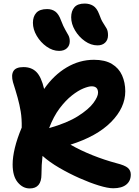

<svg xmlns="http://www.w3.org/2000/svg" viewBox="-20 -1046 779 1079"><path d="M147 13Q108 13 79.5 -21.5Q51 -56 51 -122Q51 -163 63.5 -215Q76 -267 102 -329Q103 -379 96.5 -418.5Q90 -458 79 -497.5Q68 -537 53 -584Q42 -624 55.5 -646.5Q69 -669 112 -669Q157 -669 184.5 -641.5Q212 -614 228 -546Q282 -624 354.5 -667Q427 -710 508 -710Q570 -710 609 -686.5Q648 -663 666 -622.5Q684 -582 684 -533Q684 -441 604.5 -360.5Q525 -280 376 -233Q434 -200 500.5 -173.5Q567 -147 634 -129Q682 -117 698.5 -102.5Q715 -88 715 -65Q715 -29 689.5 -8.5Q664 12 616 12Q586 12 535.5 -3.5Q485 -19 426.5 -45Q368 -71 313 -103Q258 -135 219 -170Q213 -120 213 -66Q213 13 147 13ZM495 -561Q478 -561 448.5 -549Q419 -537 384 -509.5Q349 -482 315 -437Q281 -392 256 -326Q358 -355 418.5 -393.5Q479 -432 505 -467.5Q531 -503 531 -525Q531 -561 495 -561ZM528 -791Q491 -791 457 -815Q423 -839 401.5 -875.5Q380 -912 380 -949Q380 -984 398 -1005Q416 -1026 456 -1026Q483 -1026 503.5 -1013.5Q524 -1001 537 -967Q548 -935 559.5 -917.5Q571 -900 579 -886Q587 -872 587 -848Q587 -822 571 -806.5Q555 -791 528 -791ZM312 -760Q276 -760 242 -784Q208 -808 186.5 -844.5Q165 -881 165 -918Q165 -953 184 -974Q203 -995 245 -995Q272 -995 291 -981Q310 -967 323 -931Q336 -897 347 -878.5Q358 -860 365 -846.5Q372 -833 372 -814Q372 -790 356 -775Q340 -760 312 -760Z"/></svg>

Font: Shantell Sans Normal
Style: Bold
Weight: 700
Designer: Stephen Nixon, Anya Danilova, Shantell Martin
Foundry: Arrow Type
Version: Version 1.009;[a7da0bfa3]